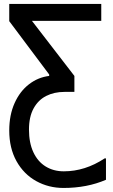

<svg xmlns="http://www.w3.org/2000/svg" viewBox="-20 -747 573 974"><path d="M517.6 165Q421.4 206.5 302.2 206.5Q226.6 206.5 163.6 171.6Q100.6 136.7 63.7 70.6Q26.9 4.4 26.9 -85Q26.9 -163.6 54 -223.9Q81.1 -284.2 127.2 -319.6Q173.3 -355 229.5 -361.8V-369.1L26.9 -639.6V-727.1H493.7V-641.1H142.1L357.4 -361.8V-280.8H307.1Q254.9 -280.8 214.4 -260.3Q173.8 -239.7 150.4 -197Q127 -154.3 127 -89.8Q127 -22.5 149.2 25.1Q171.4 72.8 211.4 97.4Q251.5 122.1 303.7 122.1Q411.6 122.1 510.7 56.6H517.6Z"/></svg>

Font: SG Kara Bold
Style: Regular
Weight: 400
Designer: Damoon Khanjanzadeh
Version: Version 1.000